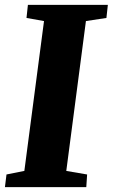

<svg xmlns="http://www.w3.org/2000/svg" viewBox="-29 -767 462 787"><path d="M-8.8 0H324.7L328.1 -51.8L242.7 -66.4L323.2 -680.7L407.2 -693.4L413.1 -747.1H85.4L79.6 -693.4L151.4 -680.7L70.8 -66.4L-2.4 -51.8Z"/></svg>

Font: Merriweather
Style: Heavy Italic
Weight: 900
Italic angle: -7.5°
Designer: Eben Sorkin
Foundry: Eben Sorkin
Version: Version 1.001